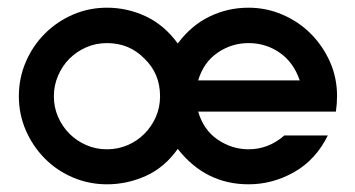

<svg xmlns="http://www.w3.org/2000/svg" viewBox="-20 -474 923 499"><path d="M626 -454Q672 -454 714 -436Q756 -418 787.5 -386.5Q819 -355 837.5 -313.5Q856 -272 856 -224Q856 -205 853 -184H495Q509 -136 546 -111Q583 -86 626 -86Q678 -86 719 -122H832Q801 -59 745 -27Q689 5 626 5Q514 5 442 -87Q408 -39 359.5 -17Q311 5 258 5Q211 5 169 -13Q127 -31 96 -62.5Q65 -94 47 -135.5Q29 -177 29 -224Q29 -271 47 -313Q65 -355 96.5 -386.5Q128 -418 169.5 -436Q211 -454 258 -454Q311 -454 359 -431.5Q407 -409 442 -361Q477 -408 524.5 -431Q572 -454 626 -454ZM355 -322Q316 -362 258 -362Q229 -362 204 -351Q179 -340 160.5 -321.5Q142 -303 131 -277.5Q120 -252 120 -224Q120 -195 131 -170Q142 -145 160.5 -126.5Q179 -108 204 -97Q229 -86 258 -86Q286 -86 311 -96.5Q336 -107 355 -126Q374 -145 385 -170Q396 -195 396 -224Q396 -283 355 -322ZM759 -265Q743 -312 707 -337Q671 -362 626 -362Q582 -362 545.5 -337Q509 -312 495 -265Z"/></svg>

Font: Fundamental  Brigade
Style: Regular
Weight: 400
Designer: Peter Wiegel, original typeface by Arno Drescher 1935
Foundry: Peter Wiegel
Version: Version 0.000 2012 initial release